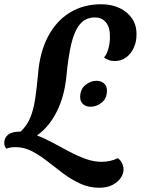

<svg xmlns="http://www.w3.org/2000/svg" viewBox="-71 -703 662 903"><path d="M396 180Q348 180 306 160.5Q264 141 226.5 113Q189 85 153 56.5Q117 28 80 8.5Q43 -11 2 -11Q-13 -11 -23 -9Q-33 -7 -41 -4Q-51 -15 -51 -31Q-51 -54 -33.5 -69Q-16 -84 23 -84H26Q56 -112 71.5 -150Q87 -188 94.5 -238.5Q102 -289 108 -355Q116 -457 154.5 -530.5Q193 -604 257 -643.5Q321 -683 405 -683Q453 -683 490.5 -665.5Q528 -648 550 -616Q572 -584 571 -539Q571 -507 558.5 -479Q546 -451 523 -433.5Q500 -416 468 -416Q438 -416 418 -433Q431 -446 438.5 -473Q446 -500 446 -529Q447 -574 427.5 -597.5Q408 -621 376 -621Q331 -621 304.5 -588.5Q278 -556 264 -495.5Q250 -435 242 -351Q233 -251 196 -178Q159 -105 103 -66Q140 -52 178.5 -31Q217 -10 256 10.5Q295 31 332.5 44.5Q370 58 406 58Q428 58 447.5 53.5Q467 49 483 41Q496 50 503 64.5Q510 79 510 95Q510 114 497 133.5Q484 153 458.5 166.5Q433 180 396 180ZM355 -201Q334 -201 320 -213Q306 -225 306 -246Q306 -283 330.5 -303Q355 -323 382 -323Q404 -323 418 -311Q432 -299 432 -277Q432 -240 407.5 -220.5Q383 -201 355 -201Z"/></svg>

Font: Sansita Swashed Medium
Style: Regular
Weight: 500
Designer: Pablo Cosgaya
Foundry: Omnibus-Type
Version: Version 1.003; ttfautohint (v1.8.3)